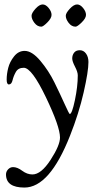

<svg xmlns="http://www.w3.org/2000/svg" viewBox="-20 -660 447 864"><path d="M122 -589Q122 -601 139.5 -620.5Q157 -640 172 -640Q186 -640 199 -624Q212 -608 212 -593Q212 -578 193 -559Q174 -540 166 -540Q148 -540 135 -557Q122 -574 122 -589ZM276 -589Q276 -601 294 -620.5Q312 -640 327 -640Q341 -640 354 -624Q367 -608 367 -593Q367 -578 347.5 -559Q328 -540 320 -540Q302 -540 289 -557Q276 -574 276 -589ZM7 125Q7 112 16.5 102Q26 92 39 92Q58 92 80 108.5Q102 125 126 125Q165 125 207.5 59.5Q250 -6 250 -41Q250 -90 186.5 -222.5Q123 -355 87 -355Q62 -355 51.5 -336.5Q41 -318 36.5 -299Q32 -280 20 -280Q10 -280 10 -302Q10 -327 17 -354.5Q24 -382 43.5 -406.5Q63 -431 91 -431Q124 -431 161.5 -386.5Q199 -342 225 -289Q251 -236 271 -191.5Q291 -147 294 -147Q304 -147 317 -209Q330 -271 330 -321Q330 -336 317.5 -360Q305 -384 305 -397Q305 -412 313.5 -423Q322 -434 339 -434Q356 -434 367 -419Q378 -404 378 -381Q378 -339 356.5 -244.5Q335 -150 295 -49Q203 184 90 184Q7 184 7 125Z"/></svg>

Font: OFL Sorts Mill Goudy TT
Style: Italic
Weight: 500
Italic angle: -6°
Version: Version 003.000